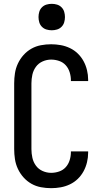

<svg xmlns="http://www.w3.org/2000/svg" viewBox="-20 -974 540 1002"><path d="M247 8Q220 8 193.5 3Q167 -2 144 -15Q121 -28 103 -48Q85 -68 73.5 -92.5Q62 -117 58 -143.5Q54 -170 54 -196V-539Q54 -565 58 -591.5Q62 -618 73.5 -642.5Q85 -667 103 -687Q121 -707 144 -720Q167 -733 193.5 -738Q220 -743 247 -743Q272 -743 297 -738.5Q322 -734 345 -723Q368 -712 386 -694.5Q404 -677 416 -655Q428 -633 434 -608Q440 -583 440 -558V-551H350V-555Q350 -576 343.5 -597Q337 -618 323 -633.5Q309 -649 288.5 -656Q268 -663 247 -663Q224 -663 202.5 -653.5Q181 -644 167.5 -625.5Q154 -607 149 -584.5Q144 -562 144 -539V-196Q144 -173 149 -150.5Q154 -128 167.5 -109.5Q181 -91 202.5 -81.5Q224 -72 247 -72Q268 -72 288.5 -79Q309 -86 323 -101.5Q337 -117 343.5 -138Q350 -159 350 -180V-184H440V-177Q440 -152 434 -127Q428 -102 416 -80Q404 -58 386 -40.5Q368 -23 345 -12Q322 -1 297 3.5Q272 8 247 8ZM250 -816Q236 -816 222.5 -820Q209 -824 199 -834Q189 -844 185 -857.5Q181 -871 181 -885Q181 -899 185 -912.5Q189 -926 199 -936Q209 -946 222.5 -950Q236 -954 250 -954Q264 -954 277.5 -950Q291 -946 301 -936Q311 -926 315 -912.5Q319 -899 319 -885Q319 -871 315 -857.5Q311 -844 301 -834Q291 -824 277.5 -820Q264 -816 250 -816Z"/></svg>

Font: Iosevka Fixed Medium
Style: Regular
Weight: 500
Monospace: yes
Designer: Belleve Invis
Foundry: Belleve Invis
Version: Version 32.3.0